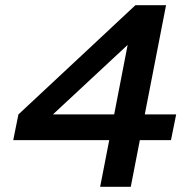

<svg xmlns="http://www.w3.org/2000/svg" viewBox="-20 -720 710 740"><path d="M502 -700H620L538 -279H659L639 -180H519L484 0H366L401 -180H31L51 -279ZM472 -547 184 -279H420Z"/></svg>

Font: MedMera Sans Semibold
Style: Italic
Weight: 600
Italic angle: -11°
Designer: Kasper Nordkvist
Foundry: UNCUT.wtf
Version: Version 1.300